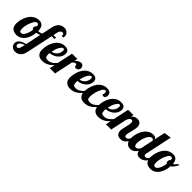

<svg xmlns="http://www.w3.org/2000/svg" viewBox="212 -2098 3696 3696"><g transform="rotate(45 2060.0 -249.5)"><path d="M562 -379.9Q532.7 -349.1 486.3 -327.6Q439.9 -306.2 384.8 -296.9Q378.9 -227.5 358.2 -171.9Q337.4 -116.2 305.7 -77.1Q273.9 -38.1 232.9 -17.1Q191.9 3.9 146 3.9Q111.3 3.9 81.8 -4.6Q52.2 -13.2 31 -32Q9.8 -50.8 -2.2 -80.8Q-14.2 -110.8 -14.2 -153.8Q-14.2 -183.1 -8.1 -220.5Q-2 -257.8 11.5 -297.4Q24.9 -336.9 46.1 -374.8Q67.4 -412.6 97.9 -442.4Q128.4 -472.2 168.5 -490.5Q208.5 -508.8 259.8 -508.8Q388.2 -508.8 388.2 -349.1V-348.1Q390.6 -347.2 392.8 -347.2Q395 -347.2 398.9 -347.2Q416.5 -347.2 436.8 -352.3Q457 -357.4 477.5 -365.7Q498 -374 517.6 -385Q537.1 -396 553.2 -407.2ZM301.8 -293.9Q286.1 -297.9 280.5 -309.3Q274.9 -320.8 274.9 -335.9Q274.9 -356.9 283.4 -370.4Q292 -383.8 306.2 -390.1Q305.2 -406.2 302.7 -417.2Q300.3 -428.2 295.9 -435.3Q291.5 -442.4 284.9 -445.3Q278.3 -448.2 268.1 -448.2Q250 -448.2 233.4 -434.3Q216.8 -420.4 201.9 -397.5Q187 -374.5 174.6 -345Q162.1 -315.4 153.3 -284.2Q144.5 -252.9 139.6 -222.4Q134.8 -191.9 134.8 -167Q134.8 -142.1 137.5 -126.5Q140.1 -110.8 146.2 -101.8Q152.3 -92.8 162.1 -89.4Q171.9 -85.9 186 -85.9Q204.1 -85.9 222.4 -102.1Q240.7 -118.2 256.3 -146Q272 -173.8 283.9 -211.9Q295.9 -250 301.8 -293.9Z M523.9 -579.1Q534.7 -632.8 555.4 -666Q576.2 -699.2 601.6 -717.8Q627 -736.3 654.3 -742.7Q681.6 -749 706.1 -749Q728.5 -749 749.8 -741.2Q771 -733.4 787.4 -719.2Q803.7 -705.1 813.7 -685.3Q823.7 -665.5 823.7 -641.1Q823.7 -617.7 820.8 -600.1H773.9Q774.9 -608.4 775.4 -614.3Q775.9 -620.1 775.9 -627Q775.9 -644 764.4 -652.6Q752.9 -661.1 737.8 -661.1Q730 -661.1 720 -657.7Q710 -654.3 700 -645.3Q689.9 -636.2 681.4 -620.1Q672.9 -604 668 -579.1L650.9 -500H724.1L716.8 -460H643.1L527.8 80.1Q517.1 133.8 496.8 167Q476.6 200.2 451.9 218.8Q427.2 237.3 400.4 243.7Q373.5 250 349.1 250Q326.7 250 305.4 242.2Q284.2 234.4 267.6 220.2Q251 206.1 241 186.3Q231 166.5 231 142.1Q231 107.4 244.4 83.7Q257.8 60.1 281.2 43.2Q304.7 26.4 335.9 14.6Q367.2 2.9 402.8 -7.8ZM396 24.9Q372.6 32.7 352.3 42.2Q332 51.8 317.4 64.2Q302.7 76.7 294.4 92.3Q286.1 107.9 286.1 127.9Q286.1 133.8 289.1 139.6Q292 145.5 297.4 150.1Q302.7 154.8 310.1 158Q317.4 161.1 326.2 161.1Q334 161.1 342 157.5Q350.1 153.8 357.7 144.8Q365.2 135.7 371.6 120.6Q377.9 105.5 382.8 83Z M1124 -179.2Q1103 -144 1075.9 -110.8Q1048.8 -77.6 1014.9 -51.8Q981 -25.9 939.7 -10Q898.4 5.9 849.1 5.9Q813.5 5.9 784.7 -3.2Q755.9 -12.2 735.4 -31.2Q714.8 -50.3 703.9 -80.3Q692.9 -110.4 692.9 -152.8Q692.9 -181.6 698.7 -219.2Q704.6 -256.8 717.3 -296.4Q730 -335.9 751 -374Q772 -412.1 801.8 -442.1Q831.5 -472.2 871.6 -490.5Q911.6 -508.8 962.9 -508.8Q996.6 -508.8 1017.8 -500.7Q1039.1 -492.7 1051.5 -479.5Q1064 -466.3 1068.6 -449Q1073.2 -431.6 1073.2 -413.1Q1073.2 -369.6 1054.2 -332.3Q1035.2 -294.9 1003.2 -267.1Q971.2 -239.3 929.7 -222.2Q888.2 -205.1 843.3 -202.1Q842.3 -190.9 841.6 -180.9Q840.8 -170.9 840.8 -162.1Q840.8 -136.7 845.5 -120.4Q850.1 -104 859.1 -94.7Q868.2 -85.4 881.6 -81.8Q895 -78.1 913.1 -78.1Q942.9 -78.1 967 -85.9Q991.2 -93.8 1012.2 -107.4Q1033.2 -121.1 1052 -139.6Q1070.8 -158.2 1089.8 -179.2ZM851.1 -250Q879.4 -252 905.8 -266.1Q932.1 -280.3 952.1 -303Q972.2 -325.7 984.1 -354.7Q996.1 -383.8 996.1 -415Q996.1 -433.6 990.7 -444.8Q985.4 -456.1 971.2 -456.1Q952.1 -456.1 933.8 -437.7Q915.5 -419.4 899.4 -390.1Q883.3 -360.8 870.8 -324Q858.4 -287.1 851.1 -250Z M1051.8 0 1157.7 -500H1301.8L1289.1 -438Q1302.2 -449.7 1315.9 -460.9Q1329.6 -472.2 1344.5 -480.7Q1359.4 -489.3 1375.5 -494.6Q1391.6 -500 1409.7 -500Q1426.8 -500 1439.7 -493.7Q1452.6 -487.3 1461.4 -477.1Q1470.2 -466.8 1474.6 -453.1Q1479 -439.5 1479 -424.8Q1479 -411.6 1474.6 -398.7Q1470.2 -385.7 1461.2 -375.5Q1452.1 -365.2 1438.5 -358.6Q1424.8 -352.1 1406.7 -352.1Q1392.6 -352.1 1385 -356.9Q1377.4 -361.8 1373.5 -369.1Q1369.6 -376.5 1367.9 -385Q1366.2 -393.6 1364.3 -400.9Q1362.3 -408.2 1359.1 -413.1Q1356 -418 1348.6 -418Q1325.7 -418 1310.1 -407.5Q1294.4 -397 1275.9 -379.9L1195.8 0Z M1883.8 -179.2Q1862.8 -144 1835.7 -110.8Q1808.6 -77.6 1774.7 -51.8Q1740.7 -25.9 1699.5 -10Q1658.2 5.9 1608.9 5.9Q1573.2 5.9 1544.4 -3.2Q1515.6 -12.2 1495.1 -31.2Q1474.6 -50.3 1463.6 -80.3Q1452.6 -110.4 1452.6 -152.8Q1452.6 -181.6 1458.5 -219.2Q1464.4 -256.8 1477.1 -296.4Q1489.7 -335.9 1510.7 -374Q1531.7 -412.1 1561.5 -442.1Q1591.3 -472.2 1631.3 -490.5Q1671.4 -508.8 1722.7 -508.8Q1756.3 -508.8 1777.6 -500.7Q1798.8 -492.7 1811.3 -479.5Q1823.7 -466.3 1828.4 -449Q1833 -431.6 1833 -413.1Q1833 -369.6 1814 -332.3Q1794.9 -294.9 1762.9 -267.1Q1731 -239.3 1689.5 -222.2Q1647.9 -205.1 1603 -202.1Q1602.1 -190.9 1601.3 -180.9Q1600.6 -170.9 1600.6 -162.1Q1600.6 -136.7 1605.2 -120.4Q1609.9 -104 1618.9 -94.7Q1627.9 -85.4 1641.4 -81.8Q1654.8 -78.1 1672.9 -78.1Q1702.6 -78.1 1726.8 -85.9Q1751 -93.8 1772 -107.4Q1793 -121.1 1811.8 -139.6Q1830.6 -158.2 1849.6 -179.2ZM1610.8 -250Q1639.2 -252 1665.5 -266.1Q1691.9 -280.3 1711.9 -303Q1731.9 -325.7 1743.9 -354.7Q1755.9 -383.8 1755.9 -415Q1755.9 -433.6 1750.5 -444.8Q1745.1 -456.1 1731 -456.1Q1711.9 -456.1 1693.6 -437.7Q1675.3 -419.4 1659.2 -390.1Q1643.1 -360.8 1630.6 -324Q1618.2 -287.1 1610.8 -250Z M2267.6 -179.2Q2246.6 -144 2219.5 -110.8Q2192.4 -77.6 2158.4 -51.8Q2124.5 -25.9 2083.3 -10Q2042 5.9 1992.7 5.9Q1957 5.9 1928.2 -3.2Q1899.4 -12.2 1878.9 -31.2Q1858.4 -50.3 1847.4 -80.3Q1836.4 -110.4 1836.4 -152.8Q1836.4 -181.6 1842.3 -219.5Q1848.1 -257.3 1861.1 -296.9Q1874 -336.4 1894.8 -374.5Q1915.5 -412.6 1945.6 -442.4Q1975.6 -472.2 2015.1 -490.5Q2054.7 -508.8 2105.5 -508.8Q2138.7 -508.8 2160.2 -500.7Q2181.6 -492.7 2194.3 -479.7Q2207 -466.8 2211.9 -450.2Q2216.8 -433.6 2216.8 -417Q2216.8 -398.4 2212.6 -385Q2208.5 -371.6 2201.2 -362.3Q2193.8 -353 2184.1 -348.6Q2174.3 -344.2 2163.6 -344.2Q2146.5 -344.2 2128.4 -356Q2140.6 -388.2 2140.6 -415Q2140.6 -433.6 2133.8 -444.8Q2127 -456.1 2112.8 -456.1Q2097.2 -456.1 2081.5 -441.9Q2065.9 -427.7 2051.5 -404.3Q2037.1 -380.9 2024.9 -350.6Q2012.7 -320.3 2003.7 -287.6Q1994.6 -254.9 1989.5 -222.4Q1984.4 -189.9 1984.4 -162.1Q1984.4 -136.7 1989 -120.4Q1993.7 -104 2002.7 -94.7Q2011.7 -85.4 2025.1 -81.8Q2038.6 -78.1 2056.6 -78.1Q2086.4 -78.1 2110.6 -85.9Q2134.8 -93.8 2155.8 -107.4Q2176.8 -121.1 2195.6 -139.6Q2214.4 -158.2 2233.4 -179.2Z M2651.4 -179.2Q2630.4 -144 2603.3 -110.8Q2576.2 -77.6 2542.2 -51.8Q2508.3 -25.9 2467 -10Q2425.8 5.9 2376.5 5.9Q2340.8 5.9 2312 -3.2Q2283.2 -12.2 2262.7 -31.2Q2242.2 -50.3 2231.2 -80.3Q2220.2 -110.4 2220.2 -152.8Q2220.2 -181.6 2226.1 -219.2Q2231.9 -256.8 2244.6 -296.4Q2257.3 -335.9 2278.3 -374Q2299.3 -412.1 2329.1 -442.1Q2358.9 -472.2 2398.9 -490.5Q2439 -508.8 2490.2 -508.8Q2523.9 -508.8 2545.2 -500.7Q2566.4 -492.7 2578.9 -479.5Q2591.3 -466.3 2595.9 -449Q2600.6 -431.6 2600.6 -413.1Q2600.6 -369.6 2581.5 -332.3Q2562.5 -294.9 2530.5 -267.1Q2498.5 -239.3 2457 -222.2Q2415.5 -205.1 2370.6 -202.1Q2369.6 -190.9 2368.9 -180.9Q2368.2 -170.9 2368.2 -162.1Q2368.2 -136.7 2372.8 -120.4Q2377.4 -104 2386.5 -94.7Q2395.5 -85.4 2408.9 -81.8Q2422.4 -78.1 2440.4 -78.1Q2470.2 -78.1 2494.4 -85.9Q2518.6 -93.8 2539.6 -107.4Q2560.5 -121.1 2579.3 -139.6Q2598.1 -158.2 2617.2 -179.2ZM2378.4 -250Q2406.7 -252 2433.1 -266.1Q2459.5 -280.3 2479.5 -303Q2499.5 -325.7 2511.5 -354.7Q2523.4 -383.8 2523.4 -415Q2523.4 -433.6 2518.1 -444.8Q2512.7 -456.1 2498.5 -456.1Q2479.5 -456.1 2461.2 -437.7Q2442.9 -419.4 2426.8 -390.1Q2410.6 -360.8 2398.2 -324Q2385.7 -287.1 2378.4 -250Z M3164.1 -179.2Q3143.1 -117.7 3118.9 -81.1Q3094.7 -44.4 3070.1 -25.1Q3045.4 -5.9 3021.7 0Q2998 5.9 2978 5.9Q2944.8 5.9 2922.4 -3.7Q2899.9 -13.2 2886.2 -29.1Q2872.6 -44.9 2866.5 -65.2Q2860.4 -85.4 2860.4 -106.9Q2860.4 -132.3 2867.4 -166.3Q2874.5 -200.2 2882.8 -235.8Q2891.1 -271.5 2898.2 -304.7Q2905.3 -337.9 2905.3 -361.8Q2905.3 -413.1 2869.1 -413.1Q2855.5 -413.1 2843.8 -405.8Q2832 -398.4 2822.3 -386Q2812.5 -373.5 2804.7 -356.7Q2796.9 -339.8 2791 -320.8L2723.1 0H2579.1L2685.1 -500H2829.1L2818.4 -448.2Q2834.5 -466.3 2850.3 -477.3Q2866.2 -488.3 2881.3 -494.1Q2896.5 -500 2909.9 -502Q2923.3 -503.9 2935.1 -503.9Q2959 -503.9 2979.5 -497.6Q3000 -491.2 3014.9 -477.5Q3029.8 -463.9 3038.1 -442.4Q3046.4 -420.9 3046.4 -391.1Q3046.4 -371.1 3042.7 -347.9Q3039.1 -324.7 3033.7 -300.5Q3028.3 -276.4 3022.2 -252.4Q3016.1 -228.5 3010.7 -206.5Q3005.4 -184.6 3001.7 -165.8Q2998 -147 2998 -132.8Q2998 -114.3 3006.6 -102.5Q3015.1 -90.8 3038.1 -90.8Q3054.2 -90.8 3066.4 -97.2Q3078.6 -103.5 3088.4 -115.2Q3098.1 -127 3106.2 -143.3Q3114.3 -159.7 3122.1 -179.2Z M3689 -179.2Q3674.8 -138.7 3658.2 -109.4Q3641.6 -80.1 3623.8 -60.3Q3606 -40.5 3587.4 -28.6Q3568.8 -16.6 3551.3 -10.3Q3533.7 -3.9 3517.6 -2Q3501.5 0 3488.3 0Q3446.8 0 3421.4 -21.7Q3396 -43.5 3390.1 -85.9Q3378.9 -68.8 3364.5 -52.5Q3350.1 -36.1 3331.8 -23.2Q3313.5 -10.3 3291 -2.2Q3268.6 5.9 3242.2 5.9Q3216.3 5.9 3192.4 -2.4Q3168.5 -10.7 3149.9 -29.8Q3131.3 -48.8 3120.1 -79.6Q3108.9 -110.4 3108.9 -154.8Q3108.9 -189 3115.7 -228Q3122.6 -267.1 3136.7 -306.2Q3150.9 -345.2 3172.1 -381.1Q3193.4 -417 3221.9 -444.6Q3250.5 -472.2 3286.6 -488.5Q3322.8 -504.9 3366.2 -504.9Q3408.7 -504.9 3428 -490.2Q3447.3 -475.6 3447.3 -454.1V-450.2L3496.1 -680.2L3644 -700.2L3529.3 -160.2Q3526.9 -151.9 3525.9 -143.8Q3524.9 -135.7 3524.9 -127.9Q3524.9 -106.9 3534.9 -98.9Q3544.9 -90.8 3565.9 -90.8Q3580.6 -90.8 3593 -97.4Q3605.5 -104 3615.5 -115.7Q3625.5 -127.4 3633.3 -143.8Q3641.1 -160.2 3647 -179.2ZM3389.2 -179.2 3438 -408.2Q3437 -412.6 3434.8 -418.5Q3432.6 -424.3 3428.2 -429.9Q3423.8 -435.5 3416.3 -439.2Q3408.7 -442.9 3397 -442.9Q3376 -442.9 3357.2 -429.2Q3338.4 -415.5 3322.8 -392.8Q3307.1 -370.1 3294.9 -341.3Q3282.7 -312.5 3274.2 -282Q3265.6 -251.5 3261.2 -221.9Q3256.8 -192.4 3256.8 -168.9Q3256.8 -140.1 3262.2 -124.5Q3267.6 -108.9 3275.1 -101.3Q3282.7 -93.8 3291.5 -92.3Q3300.3 -90.8 3307.1 -90.8Q3317.4 -90.8 3329.8 -95.9Q3342.3 -101.1 3353.8 -111.3Q3365.2 -121.6 3374.8 -137.2Q3384.3 -152.8 3389.2 -173.8Z M4133.8 -442.9Q4125.5 -426.8 4116 -408Q4106.4 -389.2 4094 -370.8Q4081.5 -352.5 4066.2 -336.2Q4050.8 -319.8 4030.8 -309.1Q4025.9 -237.3 4005.9 -179.2Q3985.8 -121.1 3954.3 -80.6Q3922.9 -40 3881.6 -18.1Q3840.3 3.9 3793 3.9Q3758.3 3.9 3728.8 -4.6Q3699.2 -13.2 3678 -32Q3656.7 -50.8 3644.8 -80.8Q3632.8 -110.8 3632.8 -153.8Q3632.8 -183.1 3638.7 -220.5Q3644.5 -257.8 3657.5 -297.4Q3670.4 -336.9 3691.2 -374.8Q3711.9 -412.6 3741.9 -442.4Q3772 -472.2 3812 -490.5Q3852.1 -508.8 3903.8 -508.8Q4022 -508.8 4030.8 -374Q4043.5 -377 4054.4 -385.3Q4065.4 -393.6 4074.5 -403.8Q4083.5 -414.1 4090.6 -424.8Q4097.7 -435.5 4102.1 -442.9ZM3945.8 -293.9Q3921.9 -302.7 3921.9 -338.9Q3921.9 -377.4 3950.2 -391.1Q3947.8 -423.3 3939.2 -435.8Q3930.7 -448.2 3912.1 -448.2Q3894.5 -448.2 3877.9 -434.3Q3861.3 -420.4 3846.7 -397.5Q3832 -374.5 3820.1 -345Q3808.1 -315.4 3799.6 -284.2Q3791 -252.9 3786.4 -222.4Q3781.7 -191.9 3781.7 -167Q3781.7 -142.1 3784.4 -126.5Q3787.1 -110.8 3793.2 -101.8Q3799.3 -92.8 3809.1 -89.4Q3818.8 -85.9 3833 -85.9Q3851.1 -85.9 3868.9 -102.1Q3886.7 -118.2 3901.9 -146Q3917 -173.8 3928.5 -211.9Q3939.9 -250 3945.8 -293.9Z"/></g></svg>

Font: Lobster
Style: Regular
Weight: 400
Designer: Pablo Impallari
Foundry: Pablo Impallari
Version: Version 1.007; ttfautohint (v1.1) -l 8 -r 50 -G 50 -x 14 -D 